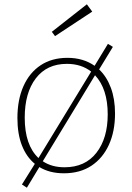

<svg xmlns="http://www.w3.org/2000/svg" viewBox="-20 -799 615 893"><path d="M294 -530Q367 -530 420 -493L482 -595L505 -581L441 -476Q476 -443 495.5 -391Q515 -339 515 -271Q515 -188 486.5 -125.5Q458 -63 405 -28Q352 7 277 7Q211 7 163 -22L105 74L82 59L142 -37Q103 -69 82 -122.5Q61 -176 61 -250Q61 -335 89 -398Q117 -461 169 -495.5Q221 -530 294 -530ZM291 -502Q198 -502 146.5 -434.5Q95 -367 95 -252Q95 -124 159 -64L404 -466Q358 -502 291 -502ZM481 -267Q481 -386 422 -449L179 -49Q221 -21 280 -21Q376 -21 428.5 -88.5Q481 -156 481 -267ZM236 -631 221 -651 384 -779 409 -745Z"/></svg>

Font: Bitter ExtraLight
Style: Regular
Weight: 200
Designer: Sol Matas, and Bitter project Authors
Foundry: Sol Matas
Version: Version 2.001